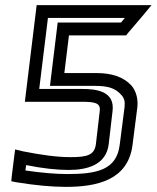

<svg xmlns="http://www.w3.org/2000/svg" viewBox="-20 -694 611 749"><path d="M369 -260 354 -131C348 -88 319 -81 254 -81C204 -81 143 -89 68 -104L39 -111L35 -80L26 -8L24 13L44 17C117 29 182 35 237 35C358 35 480 9 497 -129L516 -277C519 -308 511 -339 493 -360C462 -394 416 -409 356 -409H231L249 -556H459H472L480 -566L538 -634L571 -674H522H148H123L120 -649L80 -322L77 -297H102H294C348 -297 374 -294 369 -260ZM419 -260C429 -338 357 -347 300 -347H133L167 -624H467L452 -606H230H205L202 -581L178 -384L175 -359H200H350C402 -359 430 -350 453 -324C465 -311 468 -299 466 -277L447 -129C435 -31 358 -15 243 -15C196 -15 141 -20 79 -29L82 -50C146 -37 202 -31 248 -31C319 -31 394 -50 404 -131L419 -260Z"/></svg>

Font: Gamestation Display Outline
Style: Italic
Weight: 400
Designer: Jonas Hecksher
Foundry: Jonas Hecksher, Playtypeª, e-types AS
Version: Version 1.003